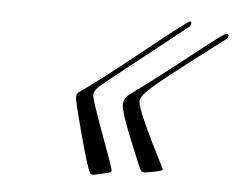

<svg xmlns="http://www.w3.org/2000/svg" viewBox="-44 -529 779 634"><g transform="rotate(5 346.0 -212.0)"><path d="M680 -426Q503 -292 460.5 -255.5Q418 -219 418 -202Q418 -185 442 -131.5Q466 -78 490 -32Q514 14 514 17.5Q514 21 487 26.5Q460 32 453 32Q446 32 441.5 25Q437 18 400.5 -72Q364 -162 364 -183.5Q364 -205 380 -218Q461 -277 539.5 -339Q618 -401 649 -424.5Q680 -448 686 -448Q692 -448 692 -441.5Q692 -435 680 -426ZM566 -472Q566 -463 552 -454Q480 -396 387 -323Q294 -250 279 -236Q264 -222 264 -208Q264 -194 305 -83Q346 28 346 34Q346 40 342.5 41.5Q339 43 328.5 45Q318 47 305.5 50.5Q293 54 285.5 54Q278 54 276 50Q264 26 236 -78.5Q208 -183 208 -194.5Q208 -206 214 -212Q265 -246 410 -362Q555 -478 560.5 -478Q566 -478 566 -472Z"/></g></svg>

Font: Miama
Style: Regular
Weight: 400
Italic angle: 16.5°
Designer: Linus Romer
Foundry: Linus Romer
Version: 0.32